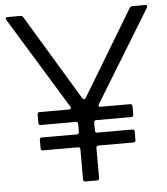

<svg xmlns="http://www.w3.org/2000/svg" viewBox="-54 -811 747 859"><g transform="rotate(-5 320.0 -381.5)"><path d="M295 0Q285 0 285 -10V-145Q285 -155 275 -155H118Q108 -155 108 -165V-203Q108 -213 118 -213H275Q285 -213 285 -223V-259Q285 -269 275 -269H118Q108 -269 108 -279V-317Q108 -327 118 -327H250Q256 -327 258 -330.5Q260 -334 257 -339L5 -751Q3 -755 3 -757Q3 -763 12 -763H70Q79 -763 82 -756L314 -371Q317 -367 321 -367Q325 -367 328 -371L560 -756Q564 -763 572 -763H630Q636 -763 638 -759.5Q640 -756 637 -751L385 -339Q383 -335 383 -333Q383 -327 392 -327H524Q534 -327 534 -317V-279Q534 -269 524 -269H367Q357 -269 357 -259V-223Q357 -213 367 -213H524Q534 -213 534 -203V-165Q534 -155 524 -155H367Q357 -155 357 -145V-10Q357 0 347 0Z"/></g></svg>

Font: Open Sauce Two Light
Style: Regular
Weight: 300
Designer: Alfredo Marco Pradil
Foundry: Creative Sauce Fz LLC
Version: Version 1.477